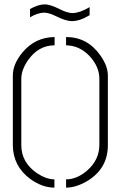

<svg xmlns="http://www.w3.org/2000/svg" viewBox="-20 -859 556 884"><path d="M118.2 -779.3V-817.4Q156.2 -838.9 186.5 -838.9Q210.9 -838.9 255.9 -816.4Q290 -798.8 314.5 -798.8Q348.6 -799.8 392.6 -826.2V-789.1Q347.7 -761.7 310.5 -761.7Q284.2 -761.7 238.3 -784.2Q205.1 -800.8 182.6 -800.8Q152.3 -799.8 118.2 -779.3ZM39.1 -190.4V-511.7Q39.1 -563.5 83 -617.2Q141.6 -687.5 231.4 -688.5V-650.4Q155.3 -650.4 106.4 -578.1Q78.1 -535.2 78.1 -496.1V-190.4Q78.1 -111.3 150.4 -61.5Q193.4 -33.2 230.5 -33.2V4.9Q174.8 4.9 119.1 -35.2Q40 -93.8 39.1 -190.4ZM284.2 4.9V-33.2Q335 -33.2 382.8 -75.2Q436.5 -123 437.5 -190.4V-496.1Q437.5 -551.8 392.6 -600.6Q346.7 -649.4 284.2 -650.4V-688.5Q382.8 -688.5 442.4 -603.5Q476.6 -554.7 476.6 -511.7V-190.4Q476.6 -82 379.9 -24.4Q329.1 4.9 284.2 4.9Z"/></svg>

Font: Post No Bills Colombo
Style: Light
Weight: 400
Designer: Kosala Senevirathne, Siva Puranthara, Lasantha Premarathna, Tharique Azeez
Foundry: Mooniak
Version: Version 1.220 ; ttfautohint (v1.5)